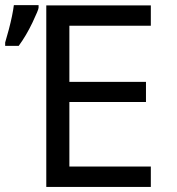

<svg xmlns="http://www.w3.org/2000/svg" viewBox="-76 -735 696 755"><path d="M517.1 0H106V-713.9H517.1V-633.8H196.8V-413.1H498V-334H196.8V-80.1H517.1ZM-55.7 -567.9 -41 -620.1Q-26.4 -675.8 -21.5 -714.8H75.7V-704.6Q75.7 -696.8 51.5 -646Q27.3 -595.2 -2.4 -554.7H-55.7Z"/></svg>

Font: Noto Mono
Style: Regular
Weight: 400
Designer: Monotype Design Team
Foundry: Monotype Imaging Inc.
Version: Version 1.00